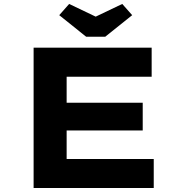

<svg xmlns="http://www.w3.org/2000/svg" viewBox="-20 -938 907 958"><path d="M147.7 0V-700H736.7V-555.2H312.5V-144.8H747.1V0ZM235.7 -286.9V-425.4H692.1V-286.9ZM409.9 -754.7 275.6 -862.3 325.1 -918.3 472.5 -847.8H442.5L590 -918.3L639.5 -862.3L505.1 -754.7Z"/></svg>

Font: Lexend Peta
Style: Regular
Weight: 400
Designer: Bonnie Shaver-Troup, Thomas Jockin
Foundry: Lexend
Version: Version 1.007